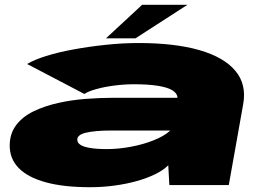

<svg xmlns="http://www.w3.org/2000/svg" viewBox="-20 -772 1116 801"><path d="M355.5 9Q408 9 457.8 2.2Q507.5 -4.5 551 -16.8Q594.5 -29 628 -45.5Q661.5 -62 682 -82.5L686.5 0H934.5L994.5 -337Q1009.5 -419.5 962.2 -476.2Q915 -533 812.2 -562.8Q709.5 -592.5 557.5 -592.5Q492 -592.5 422.8 -585.2Q353.5 -578 288.8 -566.2Q224 -554.5 173 -538.5Q122 -522.5 93 -505L332 -380Q349 -391.5 383 -400.8Q417 -410 458.2 -415.2Q499.5 -420.5 539.5 -420.5Q598.5 -420.5 639 -414Q679.5 -407.5 699.8 -394.8Q720 -382 720 -365V-364H449.5Q397.5 -364 338.2 -359.5Q279 -355 222.8 -342.5Q166.5 -330 120.8 -308Q75 -286 48 -250.8Q21 -215.5 20.5 -166Q20 -110 58 -71Q96 -32 170.8 -11.5Q245.5 9 355.5 9ZM426 -150Q383 -150 355.5 -154.8Q328 -159.5 315.2 -168Q302.5 -176.5 302.5 -189Q302 -199 311 -206.5Q320 -214 337.8 -218.2Q355.5 -222.5 381.8 -225Q408 -227.5 443.5 -227.5H689L689.5 -226.5Q664.5 -204 621.2 -186.8Q578 -169.5 526.2 -159.8Q474.5 -150 426 -150ZM422 -612H545L762 -752H573Z"/></svg>

Font: Anybody ExtraExpanded Black
Style: Italic
Weight: 900
Width: 8
Italic angle: -10°
Version: Version 1.113;gftools[0.9.25]